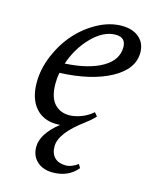

<svg xmlns="http://www.w3.org/2000/svg" viewBox="-105 -534 645 817"><g transform="rotate(15 217.5 -125.5)"><path d="M169.4 11.2Q109.9 11.2 75.9 -28.6Q42 -68.4 42 -138.7Q42 -198.2 67.1 -258.1Q92.3 -317.9 132.3 -363Q172.4 -408.2 225.1 -436.5Q277.8 -464.8 330.6 -464.8Q378.4 -464.8 406.7 -440.4Q435.1 -416 435.1 -374.5Q435.1 -301.8 349.4 -255.1Q263.7 -208.5 124.5 -202.6Q120.1 -178.2 120.1 -154.8Q120.1 -95.7 145 -67.4Q169.9 -39.1 210.9 -39.1Q235.4 -39.1 264.2 -50Q293 -61 314 -80.1L327.1 -64.5Q311 -46.4 287.6 -29.3H288.1Q185.5 45.4 185.5 104.5Q185.5 136.2 202.9 153.6Q220.2 170.9 252 170.9Q277.8 170.9 305.2 150.4L314.5 166.5Q274.9 214.4 206.1 214.4Q163.1 214.4 137 190.4Q110.8 166.5 110.8 127Q110.8 69.8 184.6 10.7Q179.2 11.2 169.4 11.2ZM314.5 -421.4Q261.7 -421.4 211.2 -370.4Q160.6 -319.3 136.2 -246.6Q239.7 -252.4 299.6 -286.9Q359.4 -321.3 359.4 -377.9Q359.4 -421.4 314.5 -421.4Z"/></g></svg>

Font: Elstob 6pt
Style: Italic
Weight: 400
Italic angle: -20°
Designer: Peter S. Baker
Version: Version 1.015